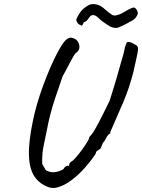

<svg xmlns="http://www.w3.org/2000/svg" viewBox="-20 -865 697 942"><path d="M223 55Q175 39 149.5 1.5Q124 -36 122 -103.5Q120 -171 142 -275Q149 -310 162 -355Q175 -400 192.5 -447.5Q210 -495 229.5 -539.5Q249 -584 268 -618Q291 -659 305 -670.5Q319 -682 331 -680Q352 -676 361.5 -661.5Q371 -647 369.5 -631Q368 -615 351 -604Q340 -591 322.5 -556.5Q305 -522 287 -490Q267 -432 252 -387.5Q237 -343 227 -304Q217 -265 209 -222Q200 -180 195 -154.5Q190 -129 188.5 -113.5Q187 -98 187 -86.5Q187 -75 187 -61Q195 -48 200 -38Q205 -28 213 -26Q230 -18 250 -20.5Q270 -23 291 -35Q296 -45 304 -49Q312 -53 312 -53Q314 -48 316.5 -50.5Q319 -53 320 -57Q319 -61 322 -64.5Q325 -68 329 -72Q337 -75 351.5 -91.5Q366 -108 381 -128.5Q396 -149 406.5 -166Q417 -183 417 -187Q417 -192 421 -196Q425 -200 430 -206Q435 -211 450.5 -238.5Q466 -266 484.5 -303Q503 -340 518 -371Q521 -382 529 -406.5Q537 -431 546.5 -463Q556 -495 565 -527.5Q574 -560 581.5 -585.5Q589 -611 591 -623Q593 -636 597 -644.5Q601 -653 602 -657Q609 -661 618.5 -658Q628 -655 637 -649.5Q646 -644 652 -641Q658 -633 657 -621Q656 -609 650.5 -584.5Q645 -560 635 -514Q614 -432 584.5 -363Q555 -294 521 -217Q521 -217 521 -216.5Q521 -216 521 -211Q509 -204 502 -190Q497 -181 493.5 -174.5Q490 -168 485 -165Q482 -156 479 -149Q476 -142 476 -142Q475 -137 469 -133Q463 -129 457 -125Q452 -123 451 -117Q450 -111 447 -107Q425 -74 396 -41.5Q367 -9 336 15Q305 39 278 49Q260 56 248.5 57Q237 58 223 55ZM551 -728Q533 -728 519.5 -735.5Q506 -743 487 -757Q478 -762 463.5 -776.5Q449 -791 437 -791Q427 -791 420.5 -783Q414 -775 408 -766.5Q402 -758 391 -756Q390 -751 385.5 -743.5Q381 -736 377 -741Q367 -744 361 -751.5Q355 -759 354 -768Q358 -782 373 -804Q388 -826 419 -842Q437 -848 457.5 -842Q478 -836 494 -820Q517 -800 529.5 -792.5Q542 -785 561 -793Q576 -797 592.5 -808Q609 -819 630 -827Q637 -830 643.5 -825Q650 -820 653.5 -812Q657 -804 656 -798Q655 -792 648 -781.5Q641 -771 632 -766Q602 -749 585.5 -741Q569 -733 562 -730.5Q555 -728 551 -728Z"/></svg>

Font: Caveat Medium
Style: Regular
Weight: 500
Designer: Pablo Impallari
Foundry: Pablo Impallari
Version: Version 2.000